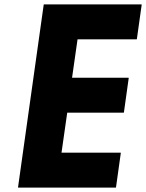

<svg xmlns="http://www.w3.org/2000/svg" viewBox="-20 -847 665 874"><path d="M180 -827 179 -826 62 6 63 7H507L508 6L530 -151L529 -152H260L286 -334H543L544 -335L566 -492L565 -493H308L333 -668H602L603 -669L625 -826L624 -827Z"/></svg>

Font: Hussar Woodtype
Style: SeBdObl
Weight: 900
Foundry: Cannot Into Space Fonts
Version: Version 1.07